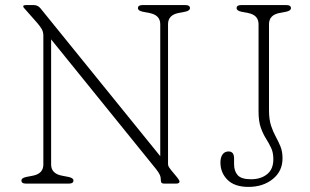

<svg xmlns="http://www.w3.org/2000/svg" viewBox="-20 -720 1215 753"><path d="M268 -12Q268 0 251 0H81Q64 0 64 -12Q64 -22 83 -26L109 -31Q150 -39 150 -75V-580Q150 -595.5 143.2 -606.8Q136.5 -618 126 -630L81 -681Q71 -691 71 -695Q71 -700 82 -700H113Q128.5 -700 139 -687L608.5 -107.5V-625Q608.5 -661 566 -669L540 -674Q521 -678 521 -688Q521 -700 538 -700H708Q725 -700 725 -688Q725 -678 706 -674L680 -669Q639 -661 639 -625V-77Q639 -69.5 642.8 -64.2Q646.5 -59 651 -53L675 -24Q684 -13 684 -8Q684 0 671 0H623Q611 0 611 -11Q611 -24 607.2 -33.2Q603.5 -42.5 592 -57L180.5 -565.5V-75Q180.5 -39 223 -31L249 -26Q268 -22 268 -12ZM1088 -99Q1088 -48.5 1049.8 -17.8Q1011.5 13 954.5 13Q900 13 872.2 -14.8Q844.5 -42.5 844.5 -83Q844.5 -102.5 852.8 -114.2Q861 -126 876.5 -126Q898 -126 898 -98.5V-76Q898 -49 912.2 -33Q926.5 -17 964.5 -17Q1002.5 -17 1027.2 -36.5Q1052 -56 1052 -95.5Q1052 -122 1043.2 -140.2Q1034.5 -158.5 1023 -176.8Q1011.5 -195 1002.8 -219.5Q994 -244 994 -283V-625Q994 -661 953 -669L927 -674Q908 -678 908 -688Q908 -700 925 -700H1104Q1121 -700 1121 -688Q1121 -678 1102 -674L1076 -669Q1035 -661 1035 -625V-288Q1035 -251.5 1043 -227.2Q1051 -203 1061.5 -184Q1072 -165 1080 -145.5Q1088 -126 1088 -99Z"/></svg>

Font: Fraunces 9pt SuperSoft Thin
Style: Regular
Weight: 100
Version: Version 1.000;[b76b70a41]